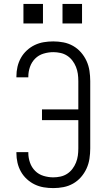

<svg xmlns="http://www.w3.org/2000/svg" viewBox="-20 -955 540 983"><path d="M253 8Q228 8 204 4Q180 0 158 -10.5Q136 -21 117.5 -38Q99 -55 87 -76.5Q75 -98 69.5 -122Q64 -146 64 -171V-176H125V-172Q125 -147 133.5 -122.5Q142 -98 160 -80Q178 -62 203 -54.5Q228 -47 253 -47Q271 -47 289.5 -51Q308 -55 323.5 -65Q339 -75 350.5 -90Q362 -105 369 -122.5Q376 -140 378.5 -158Q381 -176 381 -195V-340H195V-395H381V-540Q381 -559 378.5 -577Q376 -595 369 -612.5Q362 -630 350.5 -645Q339 -660 323.5 -670Q308 -680 289.5 -684Q271 -688 253 -688Q228 -688 203 -680.5Q178 -673 160 -655Q142 -637 133.5 -612.5Q125 -588 125 -563V-559H64V-564Q64 -589 69.5 -613Q75 -637 87 -658.5Q99 -680 117.5 -697Q136 -714 158 -724.5Q180 -735 204 -739Q228 -743 253 -743Q279 -743 305 -738Q331 -733 354 -720Q377 -707 394.5 -687Q412 -667 423 -643Q434 -619 438 -592.5Q442 -566 442 -540V-195Q442 -169 438 -142.5Q434 -116 423 -92Q412 -68 394.5 -48Q377 -28 354 -15Q331 -2 305 3Q279 8 253 8ZM300 -835V-935H400V-835ZM100 -835V-935H200V-835Z"/></svg>

Font: Iosevka Fixed SS04 Light
Style: Regular
Weight: 300
Monospace: yes
Designer: Belleve Invis
Foundry: Belleve Invis
Version: Version 32.5.0